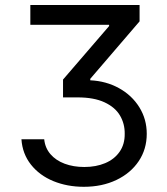

<svg xmlns="http://www.w3.org/2000/svg" viewBox="-20 -550 659 757"><path d="M312.5 108.4Q358.4 108.4 394.5 93.3Q430.7 78.1 451.4 48.6Q472.2 19 471.7 -22.5Q472.2 -62 453.1 -94.5Q434.1 -127 392.3 -146.5Q350.6 -166 286.1 -166H228.5V-236.3L410.2 -447.3V-452.1H99.6V-530.3H530.3V-465.8L335.9 -239.3V-233.4Q398.4 -230.5 449.2 -202.4Q500 -174.3 529.3 -127.2Q558.6 -80.1 558.6 -22.5Q558.6 38.1 526.9 85.4Q495.1 132.8 438.7 159.7Q382.3 186.5 310.5 186.5Q245.1 186.5 190.4 164.1Q135.7 141.6 102.1 99.1Q68.4 56.6 64.5 -1H154.3Q157.7 33.2 179 57.9Q200.2 82.5 234.9 95.5Q269.5 108.4 312.5 108.4Z"/></svg>

Font: Pretendard JP
Style: Regular
Weight: 400
Designer: Base glyphs from Inter by Rasmus Andersson; Hangeul glyphs from Noto Sans CJK(Source Han Sans) by Jang Soo-young and Kan
Foundry: Kil Hyung-jin
Version: Version 1.309